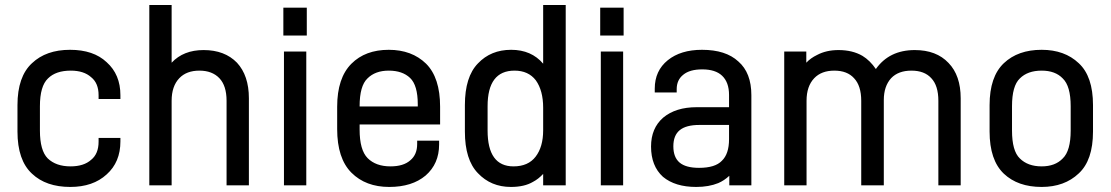

<svg xmlns="http://www.w3.org/2000/svg" viewBox="-20 -720 4373 756"><path d="M106 -36.1Q48.8 -88.9 48.8 -202.1V-306.2Q48.8 -418.5 106 -471.2Q161.6 -523.9 255.9 -523.9Q348.1 -523.9 399.9 -475.1Q454.1 -426.8 454.1 -345.2V-330.1H368.2V-345.2Q368.2 -392.6 338.9 -416Q310.1 -441.9 258.8 -441.9Q199.7 -441.9 168.9 -411.1Q137.2 -380.9 137.2 -301.8V-206.1Q137.2 -127 168 -96.2Q200.7 -64.9 257.8 -64.9Q310.1 -64.9 338.9 -90.8Q368.2 -114.3 368.2 -162.1V-176.8H454.1V-163.1Q454.1 -81.5 399.9 -33.2Q346.2 16.1 256.8 16.1Q161.1 16.1 106 -36.1Z M655.8 -700.2V-473.1Q702.1 -522.9 781.7 -522.9Q864.7 -522.9 913.1 -473.1Q960 -422.4 960 -333V9.8H872.1V-323.2Q872.1 -382.3 843.8 -412.1Q815.4 -441.9 765.1 -441.9Q714.4 -441.9 686 -412.1Q655.8 -380.4 655.8 -323.2V9.8H567.9V-700.2Z M1188 -689.9V-580.1H1095.7V-689.9ZM1186 -517.1V9.8H1098.1V-517.1Z M1396 -210Q1396 -128.9 1427.7 -97.2Q1460 -64.9 1517.6 -64.9Q1568.8 -64.9 1595.7 -88.9Q1622.6 -111.3 1622.6 -152.8V-166H1709V-150.9Q1709 -75.2 1655.8 -28.8Q1602.5 16.1 1512.7 16.1Q1419.9 16.1 1363.8 -40Q1307.6 -96.2 1307.6 -211.9V-299.8Q1307.6 -413.1 1363.8 -469.2Q1418.5 -523.9 1510.7 -523.9Q1601.6 -523.9 1657.7 -469.2Q1712.9 -414.1 1712.9 -299.8V-230H1396ZM1426.8 -411.1Q1396 -381.8 1396 -301.8V-300.8H1625V-309.1Q1625 -384.3 1594.7 -413.1Q1564.5 -441.9 1510.7 -441.9Q1457.5 -441.9 1426.8 -411.1Z M2118.7 -700.2H2207.5V9.8H2118.7V-35.2Q2100.1 -15.1 2078.6 -3.9Q2044.9 16.1 1991.7 16.1Q1913.1 16.1 1861.8 -38.1Q1810.5 -90.8 1810.5 -202.1V-306.2Q1810.5 -417.5 1861.8 -470.2Q1912.6 -523.9 1992.7 -523.9Q2072.3 -523.9 2118.7 -469.2ZM2088.9 -103Q2118.7 -141.6 2118.7 -207V-295.9Q2118.7 -363.3 2089.8 -403.8Q2060.5 -441.9 2005.9 -441.9Q1899.9 -441.9 1899.9 -301.8V-206.1Q1899.9 -64.9 2002 -64.9Q2059.6 -64.9 2088.9 -103Z M2435.5 -689.9V-580.1H2343.3V-689.9ZM2433.6 -517.1V9.8H2345.7V-517.1Z M2887.2 -478Q2938.5 -433.6 2938.5 -345.2V9.8H2851.6V-27.8Q2831.1 -8.8 2808.1 1Q2771 16.1 2721.2 16.1Q2638.2 16.1 2590.3 -23.9Q2543.5 -66.4 2543.5 -143.1Q2543.5 -215.3 2591.3 -256.8Q2640.6 -297.9 2723.1 -297.9H2850.6V-346.2Q2850.6 -396 2823.2 -421.9Q2796.9 -446.8 2745.1 -446.8Q2695.8 -446.8 2670.4 -425.8Q2644.5 -405.3 2644.5 -369.1V-356H2558.1V-371.1Q2558.1 -441.4 2609.4 -482.9Q2660.2 -523.9 2744.1 -523.9Q2837.9 -523.9 2887.2 -478ZM2822.3 -86.9Q2850.6 -113.8 2850.6 -171.9V-228H2733.4Q2681.6 -228 2656.5 -207.5Q2631.3 -187 2631.3 -144Q2631.3 -100.6 2656 -79.8Q2680.7 -59.1 2732.4 -59.1Q2795.9 -59.1 2822.3 -86.9Z M3154.8 -517.1V-473.1Q3171.4 -491.2 3197.8 -503.9Q3233.9 -522.9 3281.7 -522.9Q3336.9 -522.9 3376 -500Q3405.8 -481.9 3428.7 -448.2Q3481.4 -522.9 3582 -522.9Q3667 -522.9 3714.8 -472.2Q3762.7 -422.9 3762.7 -333V9.8H3674.8V-323.2Q3674.8 -382.8 3647 -412.1Q3620.1 -441.9 3568.8 -441.9Q3517.1 -441.9 3488.8 -412.1Q3460 -380.4 3460 -326.2V9.8H3371.1V-323.2Q3371.1 -382.3 3342.8 -412.1Q3315.9 -441.9 3265.1 -441.9Q3214.4 -441.9 3186 -412.1Q3155.8 -380.4 3155.8 -323.2V9.8H3067.9V-517.1Z M3932.6 -36.1Q3876.5 -89.4 3876.5 -202.1V-306.2Q3876.5 -418 3932.6 -471.2Q3988.3 -523.9 4081.5 -523.9Q4171.9 -523.9 4227.5 -471.2Q4283.7 -419.4 4283.7 -306.2V-202.1Q4283.7 -88.9 4227.5 -37.1Q4171.4 16.1 4081.5 16.1Q3987.8 16.1 3932.6 -36.1ZM4164.6 -96.2Q4195.8 -126 4195.8 -206.1V-301.8Q4195.8 -381.3 4164.6 -411.1Q4135.3 -441.9 4081.5 -441.9Q4026.4 -441.9 3995.6 -411.1Q3964.8 -381.8 3964.8 -301.8V-206.1Q3964.8 -125.5 3995.6 -96.2Q4026.9 -64.9 4081.5 -64.9Q4134.8 -64.9 4164.6 -96.2Z"/></svg>

Font: D-DIN-PRO Medium
Style: Regular
Weight: 500
Designer: datto
Foundry: CyberFei
Version: Version 1.000;hotconv 1.0.109;makeotfexe 2.5.65596